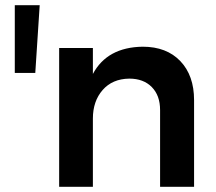

<svg xmlns="http://www.w3.org/2000/svg" viewBox="-20 -720 833 740"><path d="M37 -439V-700H133L116 -439ZM530 -540Q622 -540 675 -484.5Q728 -429 728 -334V0H597V-296Q597 -352 565 -384.5Q533 -417 478 -417Q413 -416 375.5 -373Q338 -330 338 -263V0H208V-535H338V-435Q393 -538 530 -540Z"/></svg>

Font: Montserrat arm Medium
Style: Regular
Weight: 500
Designer: Julieta Ulanovsky
Foundry: Julieta Ulanovsky
Version: Version 6.000;PS 006.000;hotconv 1.0.88;makeotf.lib2.5.64775